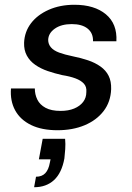

<svg xmlns="http://www.w3.org/2000/svg" viewBox="-20 -534 554 805"><path d="M221 12Q155 12 110 -10Q65 -32 43.5 -71.5Q22 -111 26 -163H126Q126 -138 136.5 -116.5Q147 -95 171 -82Q195 -69 234 -69Q267 -69 291 -79Q315 -89 328.5 -106.5Q342 -124 342 -148Q344 -170 331.5 -183.5Q319 -197 296 -205.5Q273 -214 241 -219Q210 -226 180.5 -236Q151 -246 128 -262Q105 -278 92.5 -301Q80 -324 81 -355Q83 -401 110 -436.5Q137 -472 184.5 -493Q232 -514 292 -514Q376 -514 424 -474Q472 -434 468 -361H370Q371 -395 347.5 -414Q324 -433 281 -433Q237 -433 210 -414Q183 -395 182 -367Q182 -349 193.5 -335.5Q205 -322 228 -313.5Q251 -305 285 -298Q320 -291 349.5 -281Q379 -271 401.5 -255Q424 -239 435.5 -216Q447 -193 446 -160Q444 -107 414.5 -68.5Q385 -30 335 -9Q285 12 221 12ZM123 251 131 207Q156 207 170 192Q184 177 189 148L192 134H143L159 48H253Q255 70 253.5 91Q252 112 250 130Q239 191 206.5 221Q174 251 123 251Z"/></svg>

Font: DM Sans 16pt Medium
Style: Italic
Weight: 500
Italic angle: -10°
Version: Version 4.004;gftools[0.9.30]